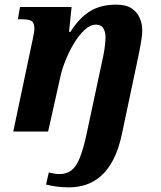

<svg xmlns="http://www.w3.org/2000/svg" viewBox="-20 -566 692 826"><path d="M277 240Q246 240 222.5 236.5Q199 233 178 228L190 176Q198 178 211.5 180.5Q225 183 235 183Q266 183 287 167Q308 151 323.5 112.5Q339 74 353 8L418 -296Q421 -309 425 -329Q429 -349 431.5 -370.5Q434 -392 434 -408Q434 -427 425 -443.5Q416 -460 393 -460Q368 -460 343 -436.5Q318 -413 297 -377.5Q276 -342 261 -304Q246 -266 240 -237L187 0H37L121 -398Q124 -411 126 -424Q128 -437 128 -441Q128 -468 116 -475.5Q104 -483 75 -483H57L66 -536H288L277 -429H283Q321 -489 367 -517.5Q413 -546 480 -546Q523 -546 547 -529.5Q571 -513 581.5 -487.5Q592 -462 592 -436Q592 -419 589 -399.5Q586 -380 582.5 -360.5Q579 -341 575 -323L505 8Q491 75 468 119.5Q445 164 415 190.5Q385 217 350 228.5Q315 240 277 240Z"/></svg>

Font: Noto Serif
Style: Italic
Weight: 400
Italic angle: -12°
Designer: Monotype Design Team
Foundry: Monotype Imaging Inc.
Version: Version 2.013